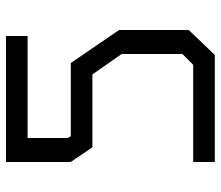

<svg xmlns="http://www.w3.org/2000/svg" viewBox="-68 -668 736 640"><g transform="rotate(-90 300.0 -348.0)"><path d="M80 -696V-480.5L129 -408H372L440 -310.5V-108L404 -72H80V0H437L520 -87V-319L410 -480H166L160 -490.5V-624H500V-696Z"/></g></svg>

Font: Kode Mono
Style: Regular
Weight: 400
Monospace: yes
Designer: Isa Ozler
Foundry: Kadena LLC
Version: Version 1.000;gftools[0.9.28]